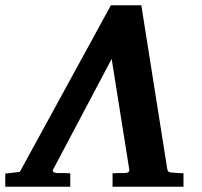

<svg xmlns="http://www.w3.org/2000/svg" viewBox="-60 -707 765 727"><path d="M366.2 0V-50.8Q374 -51.3 381.8 -51.5Q389.6 -51.8 396.5 -51.8H411.1Q418.5 -51.8 424.6 -54.4Q430.7 -57.1 429.2 -66.9L362.8 -483.9L142.1 -66.9Q139.2 -62 139.9 -59.3Q140.6 -56.6 143.1 -55.2Q145.5 -53.7 148.9 -53Q152.3 -52.2 155.8 -51.8H172.4Q179.7 -51.8 188.5 -51.5Q197.3 -51.3 206.1 -50.8V0H-40V-49.8L15.1 -56.2L359.9 -687H475.1L573.2 -67.9Q574.7 -58.1 580.8 -55.7Q586.9 -53.2 596.2 -53.2Q602.5 -52.7 609.4 -52.2Q614.7 -51.8 621.6 -51.5Q628.4 -51.3 634.8 -50.8V0Z"/></svg>

Font: Charis SIL Afr
Style: Bold Italic
Weight: 700
Italic angle: -11°
Foundry: SIL International
Version: Version 5.000